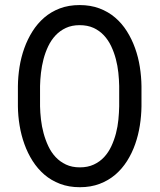

<svg xmlns="http://www.w3.org/2000/svg" viewBox="-20 -741 640 770"><path d="M547.4 -314.5Q546.9 -276.4 540.8 -237.5Q534.7 -198.7 522 -162.6Q509.3 -126.5 489.5 -95.2Q469.7 -64 442.4 -40.5Q415 -17.1 379.6 -3.7Q344.2 9.8 300.3 9.8Q256.3 9.8 220.9 -3.7Q185.5 -17.1 158.2 -40.5Q130.9 -64 110.8 -95.5Q90.8 -127 77.9 -163.1Q64.9 -199.2 58.6 -237.8Q52.2 -276.4 51.8 -314.5V-395.5Q52.2 -433.6 58.3 -472.4Q64.5 -511.2 77.4 -547.4Q90.3 -583.5 110.1 -615Q129.9 -646.5 157.2 -670.2Q184.6 -693.8 220 -707.3Q255.4 -720.7 299.3 -720.7Q343.3 -720.7 378.9 -707.3Q414.6 -693.8 441.9 -670.4Q469.2 -647 489 -615.5Q508.8 -584 521.7 -547.9Q534.7 -511.7 540.8 -472.7Q546.9 -433.6 547.4 -395.5ZM458 -396.5Q457.5 -421.9 454.6 -449.5Q451.7 -477.1 444.6 -504.2Q437.5 -531.2 425.8 -555.9Q414.1 -580.6 396.5 -599.4Q378.9 -618.2 355 -629.2Q331.1 -640.1 299.3 -640.1Q268.1 -640.1 244.1 -628.9Q220.2 -617.7 202.6 -598.9Q185.1 -580.1 173.3 -555.4Q161.6 -530.8 154.5 -503.7Q147.5 -476.6 144.3 -449Q141.1 -421.4 140.6 -396.5V-314.5Q141.1 -289.6 144.3 -261.7Q147.5 -233.9 154.8 -206.8Q162.1 -179.7 173.8 -154.8Q185.5 -129.9 203.1 -111.1Q220.7 -92.3 244.6 -81.1Q268.6 -69.8 300.3 -69.8Q332 -69.8 356.2 -81.1Q380.4 -92.3 397.7 -111.1Q415 -129.9 426.5 -154.5Q438 -179.2 445.1 -206.3Q452.1 -233.4 454.8 -261.2Q457.5 -289.1 458 -314.5Z"/></svg>

Font: TypoPRO Roboto Mono
Style: Regular
Weight: 400
Designer: Google
Version: Version 2.000986; 2015; ttfautohint (v1.3)